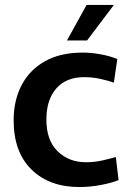

<svg xmlns="http://www.w3.org/2000/svg" viewBox="-20 -743 525 774"><path d="M300 11Q179 11 107 -59.5Q35 -130 35 -258Q35 -338 67 -399.5Q99 -461 161 -496Q223 -531 313 -531Q346 -531 383.5 -524.5Q421 -518 453 -505L439 -410Q416 -418 384.5 -425Q353 -432 319 -432Q247 -432 207 -386.5Q167 -341 167 -261Q167 -177 212.5 -133Q258 -89 326 -89Q362 -89 394 -96.5Q426 -104 447 -110L458 -17Q432 -6 387.5 2.5Q343 11 300 11ZM250 -580 329 -723H439L331 -580Z"/></svg>

Font: Murecho Medium
Style: Regular
Weight: 500
Designer: Neil Summerour
Foundry: Positype
Version: Version 1.010; ttfautohint (v1.8.3)